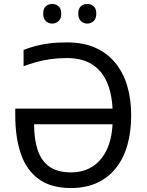

<svg xmlns="http://www.w3.org/2000/svg" viewBox="-20 -939 740 969"><path d="M317 -646Q274 -646 235 -640.5Q196 -635 162.5 -625.5Q129 -616 99 -605V-687Q127 -698 158 -706.5Q189 -715 228.5 -720Q268 -725 319 -725Q399 -725 459 -699Q519 -673 560 -624Q601 -575 621.5 -507.5Q642 -440 642 -356Q642 -273 622.5 -205.5Q603 -138 564.5 -90Q526 -42 469 -16Q412 10 338 10Q237 10 175 -35.5Q113 -81 85 -163.5Q57 -246 57 -357V-391H548Q544 -472 517.5 -529Q491 -586 441.5 -616Q392 -646 317 -646ZM338 -69Q399 -69 444.5 -97Q490 -125 517 -179.5Q544 -234 548 -312H152Q152 -237 170 -182.5Q188 -128 228.5 -98.5Q269 -69 338 -69ZM198 -870Q198 -896 211.5 -907.5Q225 -919 244 -919Q262 -919 275.5 -907.5Q289 -896 289 -870Q289 -845 275.5 -832.5Q262 -820 244 -820Q225 -820 211.5 -832.5Q198 -845 198 -870ZM375 -870Q375 -896 388.5 -907.5Q402 -919 420 -919Q439 -919 452.5 -907.5Q466 -896 466 -870Q466 -845 452.5 -832.5Q439 -820 420 -820Q402 -820 388.5 -832.5Q375 -845 375 -870Z"/></svg>

Font: Noto Sans Display
Style: Regular
Weight: 400
Designer: Monotype Design Team
Foundry: Monotype Imaging Inc.
Version: Version 2.003